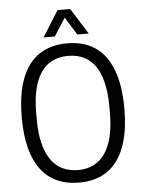

<svg xmlns="http://www.w3.org/2000/svg" viewBox="-59 -917 727 975"><g transform="rotate(-5 304.5 -429.0)"><path d="M305 12Q221 12 162.5 -27Q104 -66 73.5 -145Q43 -224 43 -343Q43 -462 73.5 -541Q104 -620 162.5 -659Q221 -698 305 -698Q389 -698 447 -659Q505 -620 535.5 -541Q566 -462 566 -343Q566 -224 535.5 -145Q505 -66 447 -27Q389 12 305 12ZM305 -52Q348 -52 382.5 -68.5Q417 -85 441 -118.5Q465 -152 478 -204Q491 -256 491 -327V-359Q491 -431 478 -483Q465 -535 441 -568.5Q417 -602 382.5 -618Q348 -634 305 -634Q261 -634 226.5 -618Q192 -602 168 -568.5Q144 -535 131 -483Q118 -431 118 -359V-327Q118 -256 131 -204Q144 -152 168 -118.5Q192 -85 226.5 -68.5Q261 -52 305 -52ZM189 -738 271 -870H336L419 -738H361L288 -855H321L246 -738Z"/></g></svg>

Font: Archivo Condensed Light
Style: Regular
Weight: 300
Width: 3
Designer: Hector Gatti
Foundry: Omnibus-Type
Version: Version 2.001